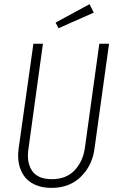

<svg xmlns="http://www.w3.org/2000/svg" viewBox="-20 -895 568 926"><path d="M412.1 -875 432.1 -834 262.2 -758.8 248 -786.1ZM505.9 -684.1 435.1 -173.8Q423.8 -95.2 369.4 -42Q314.9 11.2 228 11.2Q182.1 11.2 148.2 -4.4Q114.3 -20 95.9 -46.6Q77.6 -73.2 71 -106.7Q64.5 -140.1 69.8 -178.2L141.1 -684.1H187L117.2 -176.8Q107.4 -111.3 135 -71Q162.6 -30.8 230 -30.8Q299.3 -30.8 339.6 -73.5Q379.9 -116.2 389.2 -180.2L459 -684.1Z"/></svg>

Font: Fira Sans Compressed ExtraLight
Style: Italic
Weight: 250
Width: 3
Italic angle: -8°
Designer: Carrois Corporate & Edenspiekermann AG
Foundry: Carrois Corporate GbR & Edenspiekermann AG
Version: Version 4.203;PS 004.203;hotconv 1.0.88;makeotf.lib2.5.64775